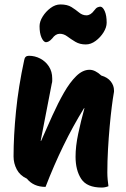

<svg xmlns="http://www.w3.org/2000/svg" viewBox="-20 -830 569 864"><path d="M438 14Q371 14 345.5 -25Q320 -64 320 -125Q320 -172 332 -228.5Q344 -285 360 -343H358Q308 -262 265 -173.5Q222 -85 185 11Q131 11 101 -26Q70 -40 55.5 -67.5Q41 -95 41 -126Q41 -218 52 -329Q63 -440 89 -560Q92 -579 110 -579Q137 -579 161 -566.5Q185 -554 200 -531Q215 -508 215 -477Q215 -472 215 -466Q215 -460 213 -454L163 -196H165Q190 -253 215.5 -309.5Q241 -366 267.5 -412.5Q294 -459 323 -487.5Q352 -516 383 -516Q408 -516 436 -490Q464 -482 478.5 -463.5Q493 -445 493 -423Q493 -420 493 -417Q493 -414 492 -411Q488 -389 483 -349.5Q478 -310 473.5 -260.5Q469 -211 466 -157.5Q463 -104 463 -54Q463 -38 464.5 -22Q466 -6 468 8Q453 14 438 14ZM366 -630Q339 -630 319 -642Q299 -654 283 -666Q267 -678 249 -678Q230 -678 215 -657Q206 -647 199 -643.5Q192 -640 186 -640Q175 -642 166.5 -661.5Q158 -681 158 -712Q158 -733 172 -755.5Q186 -778 207.5 -794Q229 -810 252 -810Q283 -810 302 -798Q321 -786 336 -773.5Q351 -761 369 -761Q388 -761 404 -783Q412 -794 419 -797Q426 -800 432 -800Q443 -799 451.5 -779.5Q460 -760 460 -728Q460 -707 446 -684.5Q432 -662 410.5 -646Q389 -630 366 -630Z"/></svg>

Font: Protest Riot
Style: Regular
Weight: 400
Designer: Octavio Pardo
Foundry: Ashler Design
Version: Version 2.005; ttfautohint (v1.8.4.7-5d5b)